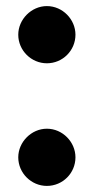

<svg xmlns="http://www.w3.org/2000/svg" viewBox="-20 -609 308 631"><path d="M134 2C186 2 228 -40 228 -92C228 -142 186 -186 134 -186C83 -186 40 -142 40 -92C40 -40 83 2 134 2ZM134 -401C186 -401 228 -443 228 -495C228 -545 186 -589 134 -589C83 -589 40 -545 40 -495C40 -443 83 -401 134 -401Z"/></svg>

Font: Beautique Display Medium
Style: Bold
Weight: 900
Designer: Nhat-Quang Ngo
Version: Version 1.100;Glyphs 3.2.3 (3260)